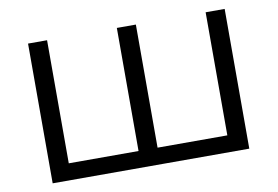

<svg xmlns="http://www.w3.org/2000/svg" viewBox="-75 -830 1379 954"><g transform="rotate(-10 614.5 -352.5)"><path d="M118 0V-705H214V-84H566V-705H662V-84H1014V-705H1110V0Z"/></g></svg>

Font: Nunito Sans 7pt SemiExpanded
Style: Regular
Weight: 400
Width: 6
Designer: Vernon Adams
Foundry: Vernon Adams
Version: Version 3.101;gftools[0.9.27]